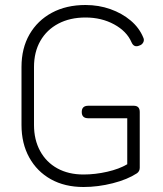

<svg xmlns="http://www.w3.org/2000/svg" viewBox="-20 -735 651 768"><path d="M314 13Q239 13 183.5 -18Q128 -49 97 -105Q66 -161 66 -235V-467Q66 -542 98 -597.5Q130 -653 187.5 -684Q245 -715 322 -715Q375 -715 421.5 -698.5Q468 -682 502.5 -653Q537 -624 553 -585Q558 -575 553 -565.5Q548 -556 538 -553Q516 -543 506 -566Q487 -610 436.5 -637.5Q386 -665 322 -665Q260 -665 213.5 -640.5Q167 -616 141.5 -571.5Q116 -527 116 -467V-235Q116 -176 140.5 -131Q165 -86 209.5 -61.5Q254 -37 314 -37Q361 -37 409 -48Q457 -59 489 -78V-262H333Q307 -262 307 -287Q307 -312 333 -312H515Q539 -312 539 -287V-64Q539 -50 528 -42Q490 -17 431 -2Q372 13 314 13Z"/></svg>

Font: Kurewa Gothic CJK TC Regular
Style: Regular
Weight: 400
Designer: Max Yao
Foundry: Max-Everyday
Version: Version 1.071; ttfautohint (v1.8.3)